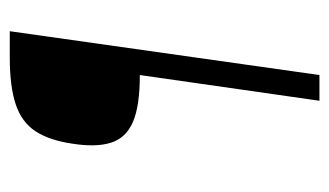

<svg xmlns="http://www.w3.org/2000/svg" viewBox="-164 -404 690 403"><g transform="rotate(-90 181.5 -203.0)"><path d="M317 -528 225 122H171L225 -255Q160 -255 126.5 -269.5Q93 -284 83 -315.5Q73 -347 81 -397Q88 -445 107 -474Q126 -503 163.5 -515.5Q201 -528 262 -528Z"/></g></svg>

Font: Genos Light
Style: Italic
Weight: 300
Italic angle: -8°
Designer: Robert E. Leuschke
Foundry: Robert E. Leuschke
Version: Version 1.010